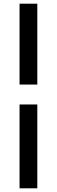

<svg xmlns="http://www.w3.org/2000/svg" viewBox="-20 -770 308 1040"><path d="M182.1 -204.1V250H85.9V-204.1ZM85.9 -750H182.1V-312H85.9Z"/></svg>

Font: SourceSansPro-Bold
Style: Bold
Weight: 700
Designer: Paul D. Hunt
Foundry: Adobe Systems Incorporated
Version: Version 1.050;PS Version 1.000;hotconv 1.0.70;makeotf.lib2.5